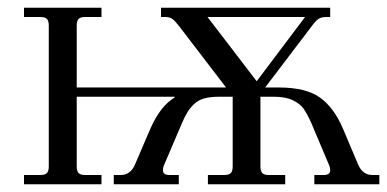

<svg xmlns="http://www.w3.org/2000/svg" viewBox="-20 -476 1000 496"><path d="M516.1 -432.1 643.1 -266.1 768.1 -432.1ZM42 0V-23.9H84Q96.2 -23.9 101.1 -28.8Q106 -33.7 106 -45.9V-410.2Q106 -422.4 101.1 -427.2Q96.2 -432.1 84 -432.1H42V-456.1H242.2V-432.1H200.2Q188 -432.1 183.1 -427.2Q178.2 -422.4 178.2 -410.2V-250H564L442.9 -408.2Q431.6 -422.9 424.8 -427.5Q418 -432.1 405.8 -432.1H396V-456.1H833V-432.1H823.2Q810.5 -432.1 803 -427.2Q795.4 -422.4 785.2 -408.2L665 -250H700.2Q770 -250 806.4 -224.1Q842.8 -198.2 866.2 -143.1L904.8 -51.8Q916.5 -23.9 941.9 -23.9H960V0H792V-23.9H815.9Q833 -23.9 833 -36.1Q833 -44.4 828.1 -54.2L784.2 -158.2Q773.4 -182.1 764.6 -194.8Q755.9 -207.5 736.8 -216.8Q717.8 -226.1 688 -226.1H652.8V-45.9Q652.8 -33.7 657.7 -28.8Q662.6 -23.9 674.8 -23.9H716.8V0H517.1V-23.9H559.1Q571.3 -23.9 576.2 -28.8Q581.1 -33.7 581.1 -45.9V-226.1H545.9Q523.4 -226.1 507.6 -221.7Q491.7 -217.3 481.2 -207Q470.7 -196.8 464.4 -186.5Q458 -176.3 450.2 -158.2L405.8 -54.2Q400.9 -44.4 400.9 -36.1Q400.9 -23.9 418 -23.9H441.9V0H273.9V-23.9H292Q317.4 -23.9 329.1 -51.8L368.2 -143.1Q394.5 -202.6 431.2 -224.1V-226.1H178.2V-45.9Q178.2 -33.7 183.1 -28.8Q188 -23.9 200.2 -23.9H242.2V0Z"/></svg>

Font: Flanker Steampunk
Style: Regular
Weight: 400
Designer: Alexey Kryukov, Leonardo Di Lena
Foundry: Alexey Kryukov, Leonardo Di Lena
Version: 1.210